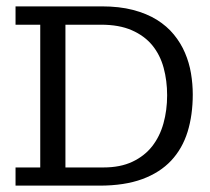

<svg xmlns="http://www.w3.org/2000/svg" viewBox="-20 -583 661 603"><path d="M28.8 -57.1H106.4V-505.4H28.8V-563H299.3Q355 -563 397.9 -551.8Q440.9 -540.5 472.7 -520.8Q504.4 -501 526.1 -474.4Q547.9 -447.8 561 -417Q574.2 -386.2 579.8 -352.8Q585.4 -319.3 585.4 -286.6Q585.4 -221.7 569.1 -168.9Q552.7 -116.2 517.6 -78.6Q482.4 -41 426.8 -20.5Q371.1 0 292.5 0H28.8ZM185.5 -57.1H305.2Q357.9 -57.1 395.8 -75Q433.6 -92.8 457.8 -123.5Q481.9 -154.3 493.4 -195.6Q504.9 -236.8 504.9 -283.7Q504.9 -329.6 493.9 -370.1Q482.9 -410.6 458.3 -440.7Q433.6 -470.7 394 -488Q354.5 -505.4 297.4 -505.4H185.5Z"/></svg>

Font: Rokkitt
Style: Regular
Weight: 400
Version: Version 1.2; ttfautohint (v1.5) -l 7 -r 28 -G 50 -x 13 -D la